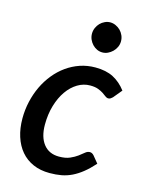

<svg xmlns="http://www.w3.org/2000/svg" viewBox="-113 -807 680 885"><g transform="rotate(15 227.0 -364.0)"><path d="M25 0ZM412.5 -91Q387 -62.5 363.5 -43.8Q340 -25 316.2 -13.5Q292.5 -2 266.8 2.8Q241 7.5 210.5 7.5Q166 7.5 131.5 -7.8Q97 -23 73.5 -50.8Q50 -78.5 37.5 -117.5Q25 -156.5 25 -204Q25 -245 34 -284.5Q43 -324 59.5 -358.8Q76 -393.5 99.8 -422.8Q123.5 -452 153 -473Q182.5 -494 217 -505.8Q251.5 -517.5 290 -517.5Q341 -517.5 375.8 -499.5Q410.5 -481.5 437 -446.5L403 -405.5Q399 -401.5 394 -398.2Q389 -395 383 -395Q375.5 -395 368.5 -400.5Q361.5 -406 351.5 -412.8Q341.5 -419.5 326.5 -425.2Q311.5 -431 288 -431Q256.5 -431 228.2 -414Q200 -397 178.8 -366.8Q157.5 -336.5 145 -294.5Q132.5 -252.5 132.5 -203Q132.5 -144 158.8 -110.5Q185 -77 233 -77Q264 -77 284.5 -86Q305 -95 319.2 -105.5Q333.5 -116 344 -125Q354.5 -134 366 -134Q376.5 -134 385.5 -124L412.5 -91ZM372 -664Q372 -649.5 366 -636.5Q360 -623.5 350 -613.8Q340 -604 327.5 -598.2Q315 -592.5 301.5 -592.5Q288 -592.5 275.8 -598.2Q263.5 -604 254.2 -613.8Q245 -623.5 239.2 -636.5Q233.5 -649.5 233.5 -664Q233.5 -678.5 239.2 -691.8Q245 -705 254.5 -714.8Q264 -724.5 276.5 -730.2Q289 -736 302 -736Q315.5 -736 328.2 -730.2Q341 -724.5 350.8 -714.8Q360.5 -705 366.2 -692Q372 -679 372 -664Z"/></g></svg>

Font: Lato Semibold
Style: Italic
Weight: 600
Italic angle: -7°
Designer: Lukasz Dziedzic
Foundry: tyPoland Lukasz Dziedzic
Version: Version 2.006; 2014-01-15